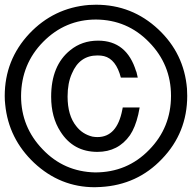

<svg xmlns="http://www.w3.org/2000/svg" viewBox="-33 -762 804 804"><path d="M543.9 -437H473.1Q453.1 -514.2 402.8 -526.9Q391.1 -529.8 375 -529.8Q299.8 -529.8 268.1 -454.1Q250 -414.1 250 -357.9Q250 -278.8 286.1 -233.9Q312 -200.2 354 -189.9Q365.2 -188 375 -188Q457 -188 479 -301.8L481 -312H551.8L545.9 -282.2Q533.2 -228 511.2 -195.8Q461.9 -126 375 -126Q273.9 -126 220.2 -210.9Q181.2 -271 181.2 -356.9Q181.2 -487.8 261.2 -551.8Q310.1 -591.8 377.9 -591.8Q498 -591.8 537.1 -462.9L538.1 -461.9Q541 -450.2 543.9 -437ZM369.1 -742.2Q520 -742.2 629.9 -639.2Q737.8 -538.1 750 -391.1Q751 -377 751 -360.8Q751 -206.1 645 -96.2Q542 12.2 389.2 21L363.8 22Q219.2 22 109.9 -80.1Q2.9 -181.2 -11.2 -324.2Q-13.2 -340.8 -13.2 -359.9Q-13.2 -511.2 89.8 -621.1Q191.9 -729 338.9 -741.2ZM369.1 -680.2Q240.2 -680.2 147.9 -586.9Q56.2 -494.1 55.2 -359.9Q55.2 -230 146 -136.2Q234.9 -43 365.2 -40Q500 -40 591.8 -134.8Q683.1 -228 683.1 -360.8Q683.1 -492.2 590.8 -585.9Q500 -679.2 369.1 -680.2Z"/></svg>

Font: SolaimanLipiNormal
Style: Normal
Weight: 400
Designer: Solaiman Karim
Version: Version 1.6.1 ; ttfautohint (v1.5.65-e2d9)